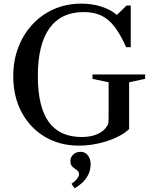

<svg xmlns="http://www.w3.org/2000/svg" viewBox="-20 -792 846 1058"><path d="M415.5 10.5Q309 10.5 227.2 -38.2Q145.5 -87 99.2 -173.5Q53 -260 53 -372Q53 -458.5 81 -531.2Q109 -604 159.5 -658.2Q210 -712.5 278.5 -742.2Q347 -772 428 -772Q486.5 -772 537.5 -756Q588.5 -740 622 -711H625.5L677.5 -761.5H700.5V-532H675Q643 -604 610 -646.2Q577 -688.5 536.8 -707Q496.5 -725.5 441.5 -725.5Q316.5 -725.5 252.5 -636.2Q188.5 -547 188.5 -372.5Q188.5 -203.5 248.5 -120.2Q308.5 -37 430.5 -37Q478 -37 515 -52.2Q552 -67.5 570 -97.5Q575.5 -104.5 577 -114.2Q578.5 -124 578.5 -149V-338.5L489.5 -357.5V-381.5H779.5V-357.5L691.5 -338.5V-80.5Q663.5 -54 618.5 -33.5Q573.5 -13 520.5 -1.2Q467.5 10.5 415.5 10.5ZM391 245.5 374 221Q392.5 208.5 404 193.8Q415.5 179 415.5 169.5Q415.5 156.5 408.2 149.5Q401 142.5 391.8 136.8Q382.5 131 375.2 122Q368 113 368 95.5Q368 74 384 59.2Q400 44.5 424.5 44.5Q449 44.5 464.2 64Q479.5 83.5 479.5 111.5Q479.5 154 457 187.2Q434.5 220.5 391 245.5Z"/></svg>

Font: Libre Caslon Text
Style: Regular
Weight: 400
Designer: Pablo Impallari, Rodrigo Fuenzalida, Katja Schimmel
Foundry: Pablo Impallari, Rodrigo Fuenzalida
Version: Version 2.000